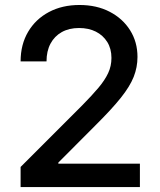

<svg xmlns="http://www.w3.org/2000/svg" viewBox="-20 -758 647 778"><path d="M63.5 0V-81.5L314 -332Q353 -371.6 378.9 -402.3Q404.8 -433.1 418.2 -461.7Q431.6 -490.2 431.6 -523.4Q431.6 -560.5 414.6 -587.9Q397.5 -615.2 368.2 -629.9Q338.9 -644.5 300.3 -644.5Q259.8 -644.5 230.2 -627.9Q200.7 -611.3 184.6 -581.1Q168.5 -550.8 168.5 -509.3H63.5Q63.5 -577.6 94 -629.2Q124.5 -680.7 178.2 -709.2Q231.9 -737.8 302.2 -737.8Q371.6 -737.8 424.3 -710.4Q477.1 -683.1 507.1 -635.5Q537.1 -587.9 537.1 -527.3Q537.1 -485.4 521.7 -446.5Q506.3 -407.7 469.5 -361.6Q432.6 -315.4 368.2 -251.5L216.3 -99.1V-94.7H546.9V0Z"/></svg>

Font: Inter 18pt Medium
Style: Regular
Weight: 500
Designer: Rasmus Andersson
Foundry: rsms
Version: Version 4.001;git-66647c0bb